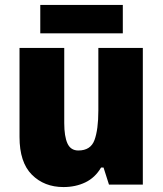

<svg xmlns="http://www.w3.org/2000/svg" viewBox="-20 -840 658 777"><path d="M558 -646V-93H421L399 -162H389Q365 -121 325.5 -102Q286 -83 237 -83Q159 -83 109 -133Q59 -183 59 -286V-646H240V-342Q240 -288 253 -259.5Q266 -231 297 -231Q347 -231 362.5 -273.5Q378 -316 378 -393V-646ZM477 -820V-705H143V-820Z"/></svg>

Font: Noto Sans Telugu UI SemiCondensed Black
Style: Regular
Weight: 900
Width: 4
Designer: Jelle Bosma - Monotype Design Team
Foundry: Monotype Imaging Inc.
Version: Version 2.005; ttfautohint (v1.8.4.7-5d5b)